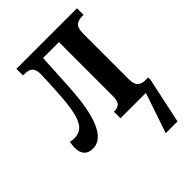

<svg xmlns="http://www.w3.org/2000/svg" viewBox="-217 -637 948 948"><g transform="rotate(-45 257.5 -163.0)"><path d="M64 10Q2 10 2 -57Q2 -66 3 -75Q4 -84 6 -94Q21 -91 35 -91Q65 -91 85.5 -109Q106 -127 118 -173Q130 -219 135 -305Q137 -342 139 -380.5Q141 -419 141 -434Q141 -463 128 -476.5Q115 -490 85 -490H74V-536H497V-490H484Q461 -490 445.5 -477.5Q430 -465 430 -425V-111Q430 -71 445.5 -58.5Q461 -46 484 -46H504V-29L453 210H371L442 0H265V-46H270Q291 -46 303.5 -58Q316 -70 316 -109V-481H205L195 -298Q187 -142 154 -66Q121 10 64 10Z"/></g></svg>

Font: Noto Serif ExtraCondensed SemiBold
Style: Regular
Weight: 600
Width: 2
Designer: Monotype Design Team
Foundry: Monotype Imaging Inc.
Version: Version 2.015; ttfautohint (v1.8.4.7-5d5b)